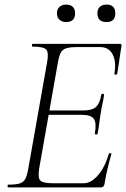

<svg xmlns="http://www.w3.org/2000/svg" viewBox="-20 -816 550 836"><path d="M15 0Q13 0 13 -6Q13 -12 15 -12Q48 -12 65 -17Q82 -22 90 -37Q98 -52 103 -81L185 -544Q193 -587 181.5 -600Q170 -613 122 -613Q119 -613 119 -619Q119 -625 122 -625H503Q511 -625 509 -616Q506 -598 502.5 -575Q499 -552 496 -530Q493 -508 490 -494Q489 -490 483 -491Q477 -492 478 -495Q487 -547 470.5 -579Q454 -611 416 -611H317Q286 -611 269 -606Q252 -601 244.5 -586.5Q237 -572 232 -543L151 -85Q144 -43 155 -30.5Q166 -18 213 -18H344Q377 -18 407.5 -54Q438 -90 454 -147Q455 -150 461 -149Q467 -148 465 -145Q457 -119 448.5 -82.5Q440 -46 435 -15Q432 0 419 0ZM405 -234Q404 -230 398 -230.5Q392 -231 393 -235Q401 -280 389 -298Q377 -316 336 -316H171L174 -335H343Q381 -335 398 -350.5Q415 -366 421 -404Q422 -408 428 -407.5Q434 -407 433 -402Q429 -374 425 -358.5Q421 -343 419 -325Q415 -303 412.5 -281.5Q410 -260 405 -234ZM268 -720Q250 -720 239 -730Q228 -740 228 -758Q228 -776 239 -786Q250 -796 268 -796Q287 -796 297 -786Q307 -776 307 -758Q307 -720 268 -720ZM444 -720Q404 -720 404 -758Q404 -776 414.5 -786Q425 -796 444 -796Q482 -796 482 -758Q482 -720 444 -720Z"/></svg>

Font: Cormorant Infant Light
Style: Italic
Weight: 300
Italic angle: -10°
Designer: Christian Thalmann (Catharsis Fonts)
Foundry: Catharsis Fonts
Version: Version 4.001